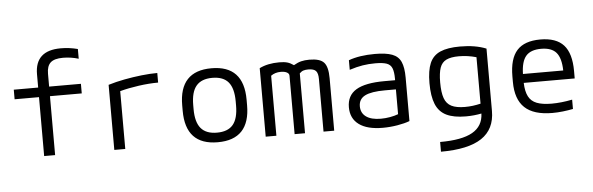

<svg xmlns="http://www.w3.org/2000/svg" viewBox="-57 -973 4314 1396"><g transform="rotate(-5 2100.0 -275.0)"><path d="M233 0V-430H55V-500H233V-597Q233 -770 421 -770Q484 -770 545 -754V-683Q489 -700 431 -700Q368 -700 340.5 -675Q313 -650 313 -594V-500H545V-430H313V0Z M745 -475Q800 -492 863.5 -504Q927 -516 989.5 -523Q1052 -530 1105 -530V-460Q1039 -460 963.5 -449.5Q888 -439 825 -422V0H745Z M1500 10Q1265 10 1265 -240V-280Q1265 -530 1500 -530Q1735 -530 1735 -280V-240Q1735 10 1500 10ZM1500 -60Q1580 -60 1617.5 -105Q1655 -150 1655 -245V-275Q1655 -370 1617.5 -415Q1580 -460 1500 -460Q1421 -460 1383 -415Q1345 -370 1345 -275V-245Q1345 -150 1383 -105Q1421 -60 1500 -60Z M1850 0V-500Q1910 -530 1995 -530Q2031 -530 2053.5 -523.5Q2076 -517 2100 -500Q2129 -517 2154.5 -523.5Q2180 -530 2215 -530Q2292 -530 2321 -498Q2350 -466 2350 -383V0H2272V-384Q2272 -426 2256.5 -443Q2241 -460 2201 -460Q2180 -460 2165.5 -455.5Q2151 -451 2137 -437V0H2061V-427Q2061 -442 2044.5 -451Q2028 -460 2000 -460Q1958 -460 1928 -438V0Z M2704 10Q2591 10 2531 -34Q2471 -78 2471 -160Q2471 -246 2538 -286.5Q2605 -327 2746 -327H2823V-338Q2823 -388 2812 -415Q2801 -442 2772.5 -452Q2744 -462 2690 -462Q2641 -462 2597.5 -455Q2554 -448 2501 -431V-501Q2580 -530 2693 -530Q2773 -530 2818.5 -513Q2864 -496 2882.5 -454.5Q2901 -413 2901 -340V-22Q2865 -8 2811 1Q2757 10 2704 10ZM2823 -260H2743Q2643 -260 2597 -236.5Q2551 -213 2551 -160Q2551 -111 2588.5 -84Q2626 -57 2696 -57Q2729 -57 2763 -63Q2797 -69 2823 -79Z M3110 149Q3269 149 3346.5 105Q3424 61 3427 -31Q3402 -26 3373.5 -23Q3345 -20 3313 -20Q3225 -20 3171.5 -46Q3118 -72 3094 -130Q3070 -188 3070 -284Q3070 -376 3093 -429.5Q3116 -483 3169.5 -506.5Q3223 -530 3314 -530Q3426 -530 3505 -498V-43Q3505 90 3407.5 155Q3310 220 3110 220ZM3427 -103V-442Q3364 -460 3300 -460Q3242 -460 3208.5 -444Q3175 -428 3161.5 -389.5Q3148 -351 3148 -282Q3148 -209 3163 -167Q3178 -125 3214 -107Q3250 -89 3312 -89Q3342 -89 3369.5 -92.5Q3397 -96 3427 -103Z M3942 10Q3806 10 3740.5 -51.5Q3675 -113 3675 -240V-280Q3675 -409 3729.5 -469.5Q3784 -530 3900 -530Q4016 -530 4070.5 -469.5Q4125 -409 4125 -280V-226H3753Q3755 -164 3774 -127Q3793 -90 3834 -74Q3875 -58 3943 -58Q4012 -58 4093 -74V-6Q4058 1 4019 5.5Q3980 10 3942 10ZM3753 -291H4047Q4045 -382 4010.5 -422Q3976 -462 3900 -462Q3824 -462 3789.5 -422Q3755 -382 3753 -291Z"/></g></svg>

Font: M PLUS Code Latin 60
Style: Regular
Weight: 400
Width: 7
Monospace: yes
Designer: Coji Morishita
Foundry: UNDERFOREST DESIGN
Version: Version 1.005; ttfautohint (v1.8.3)